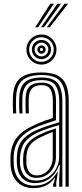

<svg xmlns="http://www.w3.org/2000/svg" viewBox="-20 -993 438 1021"><path d="M328.5 0V-456.5Q328.5 -524.3 301.3 -559.2Q274.2 -594.1 201 -594.1Q137 -594.1 102.7 -568.7Q68.4 -543.3 65.6 -476.1Q64.7 -453.7 64.9 -432.8Q65 -411.8 66.3 -389.9H49.7Q48.2 -414.2 48 -434.4Q47.7 -454.5 48.7 -476.7Q51.6 -546.7 87.5 -577.2Q123.3 -607.6 201 -607.6Q257.3 -607.6 288.7 -590.1Q320.1 -572.6 332.8 -538.9Q345.4 -505.2 345.4 -456.5V0ZM169.9 -32.8Q208.6 -32.8 236.4 -51Q264.3 -69.3 279.4 -97.7Q294.5 -126.2 294.5 -156.3V-328.1Q263.2 -319.3 230.8 -308Q198.3 -296.7 176.3 -286.1Q132.9 -264.9 111.4 -236Q89.8 -207 86.5 -158.3Q85.7 -146.2 86 -136.6Q86.2 -127 87.1 -115.7Q91.1 -77.3 112.3 -55Q133.5 -32.8 169.9 -32.8ZM173 -47.1Q142.3 -47.1 124.4 -66.5Q106.5 -86 103.8 -117.8Q103 -127 102.9 -136.9Q102.7 -146.7 103.2 -156.7Q105.6 -202.3 125.2 -228.2Q144.8 -254.1 182.4 -272.9Q206.6 -284.9 229.1 -293.7Q251.5 -302.5 277.4 -310V-155.2Q277.4 -127.2 264.7 -102.5Q251.9 -77.7 228.5 -62.4Q205.1 -47.1 173 -47.1ZM174.7 -60.2Q199.7 -60.2 219 -73.1Q238.3 -86 249.4 -107.4Q260.5 -128.8 260.5 -154V-291.6Q242.3 -284.9 225.1 -277.3Q208 -269.7 189 -260Q153 -241.5 137.4 -218.1Q121.7 -194.7 120.1 -155.9Q119.7 -146.3 119.9 -137.1Q120 -127.8 120.7 -119.1Q122.8 -93.6 136.8 -76.9Q150.9 -60.2 174.7 -60.2ZM157.7 7.3Q105.7 7.3 73.5 -23.7Q41.3 -54.8 36.5 -112.6Q35.5 -125.2 35.4 -137.3Q35.3 -149.3 35.9 -162.7Q39.3 -220.2 67.3 -258.3Q95.4 -296.4 157.5 -325.5Q172.4 -332.5 187.6 -339Q202.9 -345.4 220.8 -351.9Q238.8 -358.3 261 -365.1V-456.5Q261 -495 248.3 -517.6Q235.6 -540.1 201 -540.1Q166.7 -540.1 150.5 -523.2Q134.3 -506.2 132.9 -471.8Q132.4 -459.2 132.4 -436.5Q132.3 -413.8 133.5 -389.9H116.6Q115.6 -412.4 115.6 -435.1Q115.6 -457.8 116 -472.9Q117.9 -516.2 138.8 -534.9Q159.8 -553.5 201 -553.5Q246.4 -553.5 262.1 -527.2Q277.9 -500.9 277.9 -456.5V-353.7Q246.4 -343.9 216.3 -333.2Q186.2 -322.4 163.8 -312.5Q110.1 -288.1 82.6 -251.8Q55.1 -215.5 52.8 -161.6Q52.5 -149.7 52.5 -137.9Q52.4 -126.1 53.4 -113.7Q57.4 -63.6 85.7 -34.8Q114 -6 161.7 -6Q206.2 -6 235.5 -25.1Q264.9 -44.2 283.6 -77.2H287.6L279.1 -21.3V0H262.5L262.2 -9.8L273.1 -46H269.8Q249.1 -17.9 221.8 -5.3Q194.5 7.3 157.7 7.3ZM294.8 0.1V-46.8L298.7 -115.3H294.7Q279.2 -71.6 246.3 -45.5Q213.5 -19.4 165.4 -19.4Q124.9 -19.5 99.4 -44.7Q73.9 -69.9 70.3 -114.6Q69.4 -126.4 69.3 -137.3Q69.2 -148.1 69.7 -160.4Q72.3 -212.8 96 -244.5Q119.7 -276.2 170.2 -299.4Q185.3 -306.3 206.1 -314Q226.9 -321.6 249.9 -329Q272.9 -336.4 295 -342.5V-456.5Q295 -507.9 275.6 -537.5Q256.3 -567 201 -567Q150.7 -567 126 -545.4Q101.2 -523.9 99.1 -473.2Q98.6 -458.3 98.6 -435.7Q98.5 -413 100 -389.9H83.2Q81.9 -411.6 81.7 -434.5Q81.6 -457.4 82.3 -473.5Q84.6 -530.3 112.4 -555.5Q140.2 -580.7 201 -580.7Q264.3 -580.7 288 -548.9Q311.6 -517.1 311.6 -456.5V0.1ZM200.5 -649.7Q178.5 -649.7 160.3 -660.5Q142.1 -671.2 131.3 -689.4Q120.6 -707.7 120.6 -729.6Q120.6 -751.7 131.3 -769.8Q142.1 -788 160.3 -798.7Q178.5 -809.5 200.5 -809.5Q222.5 -809.5 240.7 -798.7Q258.8 -787.9 269.6 -769.8Q280.3 -751.7 280.3 -729.7Q280.3 -707.6 269.6 -689.4Q258.8 -671.2 240.7 -660.5Q222.5 -649.7 200.5 -649.7ZM200.4 -664.2Q227.7 -664.2 246.8 -683.2Q265.9 -702.3 265.9 -729.6Q265.9 -756.8 246.8 -775.9Q227.7 -795 200.5 -795Q173.2 -795 154.1 -775.9Q135 -756.9 135 -729.6Q135 -702.4 154.1 -683.3Q173.2 -664.2 200.4 -664.2ZM200.4 -678.6Q179.2 -678.6 164.4 -693.5Q149.5 -708.4 149.5 -729.6Q149.5 -750.8 164.4 -765.7Q179.2 -780.5 200.4 -780.5Q221.7 -780.5 236.5 -765.7Q251.4 -750.8 251.4 -729.6Q251.4 -708.4 236.5 -693.5Q221.7 -678.6 200.4 -678.6ZM200.5 -693.1Q215.6 -693.1 226.3 -703.9Q236.9 -714.6 236.9 -729.7Q236.9 -744.7 226.2 -755.4Q215.5 -766.1 200.4 -766.1Q185.5 -766.1 174.7 -755.4Q163.9 -744.7 163.9 -729.6Q163.9 -714.6 174.7 -703.9Q185.5 -693.1 200.5 -693.1ZM200.5 -707.5Q191.3 -707.5 184.8 -714Q178.4 -720.5 178.4 -729.7Q178.4 -738.9 184.9 -745.3Q191.3 -751.6 200.6 -751.6Q209.8 -751.6 216.1 -745.3Q222.5 -738.9 222.5 -729.7Q222.5 -720.4 216.1 -714Q209.8 -707.5 200.5 -707.5ZM200.4 -721.6Q208.4 -721.6 208.4 -729.6Q208.4 -737.6 200.4 -737.6Q192.5 -737.6 192.5 -729.6Q192.5 -721.6 200.4 -721.6ZM167.4 -848.1 247.4 -973.3H266.7L183.2 -848.1ZM229 -848.1 322.9 -973.3H342.2L244.8 -848.1ZM198.3 -848.1 285.2 -973.3H304.5L213.9 -848.1Z"/></svg>

Font: Big Shoulders Inline Text SC Thin
Style: Regular
Weight: 100
Designer: Patric King
Foundry: XO Type Co
Version: Version 2.002